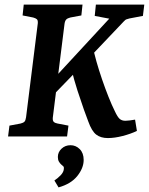

<svg xmlns="http://www.w3.org/2000/svg" viewBox="-20 -592 646 833"><path d="M197 -165 209 -246 454 -511 391 -523 396 -572H606L600 -523L542 -512Q536 -510 530 -508.5Q524 -507 517 -499L326 -298ZM15 0 21 -47 69 -56Q81 -59 86 -64Q91 -69 93 -83L144 -491Q145 -504 140 -508.5Q135 -513 124 -516L78 -525L83 -572H338L333 -525L285 -516Q273 -513 267.5 -507.5Q262 -502 260 -489L209 -81Q208 -68 213.5 -63Q219 -58 230 -56L277 -47L271 0ZM448 7Q417 7 397.5 -8Q378 -23 363 -65Q357 -80 344 -116.5Q331 -153 316 -199.5Q301 -246 290 -292L383 -390Q388 -362 398.5 -325Q409 -288 422.5 -248.5Q436 -209 450.5 -172.5Q465 -136 478 -110Q490 -84 499.5 -76Q509 -68 524 -68Q531 -68 543 -69.5Q555 -71 566 -73L574 -24Q547 -11 512 -2Q477 7 448 7ZM234 221 216 191Q230 182 243 168.5Q256 155 257 141Q258 133 255 130Q252 127 247 123Q240 117 235.5 109Q231 101 231 89Q231 68 247 53Q263 38 286 38Q309 38 326 55Q343 72 343 102Q343 137 315.5 171.5Q288 206 234 221Z"/></svg>

Font: Rasa SemiBold
Style: Italic
Weight: 600
Italic angle: -7.10001°
Designer: Anna Giedrys (Yrsa+Rasa design), David Brezina (Yrsa art-direction, Rasa art-direction, design)
Foundry: Rosetta Type Foundry
Version: Version 2.004